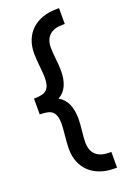

<svg xmlns="http://www.w3.org/2000/svg" viewBox="-178 -813 744 1086"><g transform="rotate(-20 194.0 -270.0)"><path d="M328.1 115.2V210H314Q267.6 210 229.5 196.8Q191.4 183.6 164.3 158.7Q137.2 133.8 122.6 97.9Q107.9 62 107.9 16.1Q107.9 -1 109.6 -21Q111.3 -41 113 -60.8Q114.7 -80.6 116.5 -98.4Q118.2 -116.2 118.2 -128.9Q118.2 -156.7 112.8 -174.8Q107.4 -192.9 96.2 -203.4Q85 -213.9 66.9 -218Q48.8 -222.2 23.9 -222.2H20V-317.9H23.9Q48.8 -317.9 66.9 -322Q85 -326.2 96.2 -336.7Q107.4 -347.2 112.8 -365.2Q118.2 -383.3 118.2 -411.1Q118.2 -423.8 116.5 -441.4Q114.7 -459 113 -478.8Q111.3 -498.5 109.6 -518.6Q107.9 -538.6 107.9 -556.2Q107.9 -602.1 122.6 -637.9Q137.2 -673.8 164.3 -698.7Q191.4 -723.6 229.5 -736.8Q267.6 -750 314 -750H328.1V-654.8H314Q262.7 -654.8 235.4 -629.6Q208 -604.5 208 -554.2Q208 -539.1 209.5 -521.5Q210.9 -503.9 212.9 -485.6Q214.8 -467.3 216.3 -449.2Q217.8 -431.2 217.8 -415Q217.8 -363.3 202.1 -326.9Q186.5 -290.5 150.9 -270Q186.5 -249 202.1 -212.6Q217.8 -176.3 217.8 -125Q217.8 -108.9 216.3 -90.8Q214.8 -72.8 212.9 -54.4Q210.9 -36.1 209.5 -18.6Q208 -1 208 14.2Q208 64.5 235.4 89.8Q262.7 115.2 314 115.2Z"/></g></svg>

Font: Aldrich
Style: Regular
Weight: 400
Designer: Matthew Desmond
Foundry: Matthew Desmond
Version: Version 1.001 2011